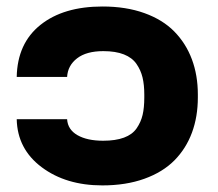

<svg xmlns="http://www.w3.org/2000/svg" viewBox="-20 -558 668 588"><path d="M31.2 -192.9H185.5Q187.5 -161.1 217.3 -144Q247.1 -127 295.9 -127Q334 -127 359.6 -136.5Q385.3 -146 398.4 -165Q411.6 -184.1 416.7 -206.1Q421.9 -228 421.9 -259.3V-268.6Q421.9 -298.3 416.5 -320.8Q411.1 -343.3 397.9 -362.3Q384.8 -381.3 359.4 -391.4Q334 -401.4 296.4 -401.4Q244.6 -401.4 216.1 -379.4Q187.5 -357.4 185.5 -322.3H31.2Q33.2 -425.3 103.8 -481.7Q174.3 -538.1 293.9 -538.1Q366.2 -538.1 422.4 -517.8Q478.5 -497.6 513.9 -461.4Q549.3 -425.3 567.6 -376.5Q585.9 -327.6 585.9 -268.6V-259.3Q585.9 -200.7 567.9 -151.9Q549.8 -103 514.2 -66.9Q478.5 -30.8 422.1 -10.5Q365.7 9.8 293.5 9.8Q182.1 9.8 107.7 -45.9Q33.2 -101.6 31.2 -192.9Z"/></svg>

Font: Bert Sans Black
Style: Regular
Weight: 900
Designer: Christian Robertson, Adam Twardoch, & Cristiano Sobral
Foundry: Google
Version: Version 12.135;January 10, 2020;FontCreator 12.0.0.2547 64-b